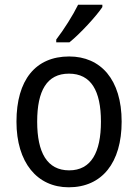

<svg xmlns="http://www.w3.org/2000/svg" viewBox="-20 -786 586 816"><path d="M415 -756V-766H312C290 -721 252 -661 219 -618V-606H275C320 -642 390 -718 415 -756ZM497 -269C497 -448 408 -546 274 -546C131 -546 50 -446 50 -269C50 -95 138 10 272 10C414 10 497 -95 497 -269ZM138 -269C138 -400 179 -473 273 -473C367 -473 409 -400 409 -269C409 -138 367 -62 274 -62C180 -62 138 -138 138 -269Z"/></svg>

Font: Noto Sans Lao SemiCondensed
Style: Regular
Weight: 400
Width: 4
Designer: Monotype Design Team
Foundry: Monotype Imaging Inc.
Version: Version 2.004